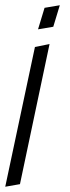

<svg xmlns="http://www.w3.org/2000/svg" viewBox="-60 -520 265 732"><path d="M85 -408.2 143.1 -418 168 -500 109.9 -490.2ZM73.2 -340.8 -40 191.9 16.1 182.1 128.9 -352.1Z"/></svg>

Font: Comic Neue Angular
Style: Italic
Weight: 400
Italic angle: -12°
Designer: Craig Rozynski
Foundry: Craig Rozynski
Version: Version 2.003